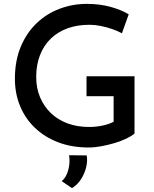

<svg xmlns="http://www.w3.org/2000/svg" viewBox="-20 -754 794 992"><path d="M675 -64Q660 -51 633 -38Q606 -25 572.5 -15Q539 -5 504 1.5Q469 8 438 8Q350 8 280 -19Q210 -46 160 -94Q110 -142 83.5 -206.5Q57 -271 57 -347Q57 -440 87 -512Q117 -584 168.5 -633.5Q220 -683 287.5 -708.5Q355 -734 429 -734Q494 -734 549.5 -719Q605 -704 645 -680L610 -582Q590 -593 560.5 -603.5Q531 -614 500 -620Q469 -626 443 -626Q379 -626 328.5 -607.5Q278 -589 242 -554Q206 -519 186.5 -469Q167 -419 167 -356Q167 -299 187 -251.5Q207 -204 243 -169.5Q279 -135 329 -116.5Q379 -98 440 -98Q475 -98 509 -105Q543 -112 567 -125V-257H427V-360H675ZM352 218 299 182Q323 162 333 123.5Q343 85 337 48L428 49Q433 76 425.5 108.5Q418 141 399.5 170.5Q381 200 352 218Z"/></svg>

Font: Josefin Sans Medium
Style: Regular
Weight: 500
Designer: Santiago Orozco
Foundry: Typemade
Version: Version 2.001